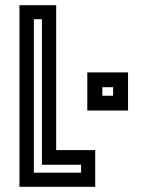

<svg xmlns="http://www.w3.org/2000/svg" viewBox="-20 -720 575 740"><path d="M55 0V-700H196.5V-141.5H347V0ZM110.5 -54.5H292.5V-85H141.5V-646H110.5ZM316.5 -294V-441H473.5V-294ZM374.5 -351H416V-384H374.5Z"/></svg>

Font: Tourney Condensed SemiBold
Style: Regular
Weight: 600
Width: 3
Designer: Tyler Finck
Foundry: Etcetera Type Co
Version: Version 1.010; ttfautohint (v1.8.3)